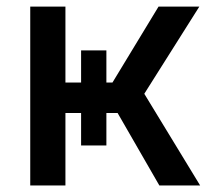

<svg xmlns="http://www.w3.org/2000/svg" viewBox="-20 -566 642 586"><path d="M72.3 0V-545.9H179.7V-314H227.5V-412.1H304.7V-314H323.2L463.9 -545.9H588.4L420.4 -279.8L590.8 0H466.3L338.9 -221.2H304.7V-122.1H227.5V-221.2H179.7V0Z"/></svg>

Font: Inter Medium
Style: Regular
Weight: 500
Designer: Rasmus Andersson
Foundry: rsms
Version: Version 4.001;git-9221beed3